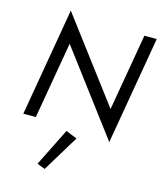

<svg xmlns="http://www.w3.org/2000/svg" viewBox="-147 -840 1062 1260"><g transform="rotate(15 384.0 -210.0)"><path d="M352 36 224 293 278 314 428 67ZM684 -700 594 -178 175 -734 49 0H134L224 -522L642 34L768 -700Z"/></g></svg>

Font: Jost* 400 Book Italic
Style: Italic
Weight: 400
Italic angle: -10°
Version: Version 3.200; ttfautohint (v0.97) -l 8 -r 50 -G 200 -x 14 -